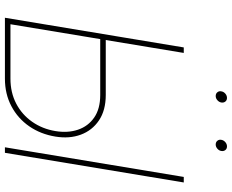

<svg xmlns="http://www.w3.org/2000/svg" viewBox="-101 -842 943 781"><g transform="rotate(90 370.5 -451.5)"><path d="M132.8 -410.2H366.2Q428.7 -410.2 469.7 -382.6Q510.7 -355 527.8 -308.6Q544.9 -262.2 535.6 -205.6Q525.9 -145.5 493.9 -99.1Q461.9 -52.7 412.1 -26.4Q362.3 0 299.8 0H52.2L172.9 -727.5H195.3L78.6 -22.5H299.8Q356.4 -22.5 401.4 -45.9Q446.3 -69.3 475.3 -110.8Q504.4 -152.3 513.2 -205.6Q521.5 -255.9 507.6 -297.1Q493.7 -338.4 458.3 -363Q422.9 -387.7 366.2 -387.7H128.9ZM722.2 -727.5 601.6 0H579.1L699.7 -727.5ZM567.9 -857.4Q558.1 -857.4 552.5 -864.3Q546.9 -871.1 548.8 -880.4Q550.3 -889.6 558.1 -896.5Q565.9 -903.3 575.7 -903.3Q585 -903.3 590.3 -896.7Q595.7 -890.1 594.2 -880.4Q592.8 -871.1 585 -864.3Q577.1 -857.4 567.9 -857.4ZM370.6 -857.4Q360.8 -857.4 355.2 -864.3Q349.6 -871.1 351.6 -880.4Q353 -889.6 360.8 -896.5Q368.7 -903.3 378.4 -903.3Q387.7 -903.3 393.1 -896.7Q398.4 -890.1 397 -880.4Q395.5 -871.1 387.7 -864.3Q379.9 -857.4 370.6 -857.4Z"/></g></svg>

Font: Inter 24pt Thin
Style: Italic
Weight: 250
Italic angle: -9.3988°
Version: Version 4.001;git-66647c0bb